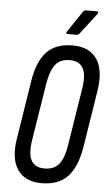

<svg xmlns="http://www.w3.org/2000/svg" viewBox="-57 -871 524 915"><g transform="rotate(5 204.5 -413.5)"><path d="M176 6Q99 6 62.5 -46Q26 -98 42 -196L86 -474Q101 -569 144 -615Q187 -661 269 -661Q347 -661 383.5 -609.5Q420 -558 405 -458L361 -181Q345 -86 301.5 -40Q258 6 176 6ZM185 -65Q230 -65 253.5 -93Q277 -121 287 -182L331 -459Q342 -527 324 -558.5Q306 -590 261 -590Q216 -590 193 -562Q170 -534 159 -472L115 -196Q104 -128 122 -96.5Q140 -65 185 -65ZM240 -713Q235 -713 233 -716.5Q231 -720 235 -724L302 -824Q308 -833 318 -833H369Q374 -833 375.5 -830Q377 -827 373 -821L297 -722Q290 -713 281 -713Z"/></g></svg>

Font: Sofia Sans Extra Condensed Medium
Style: Italic
Weight: 500
Italic angle: -9°
Version: Version 4.100